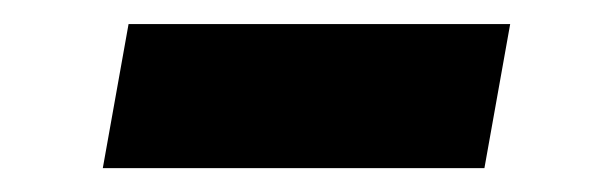

<svg xmlns="http://www.w3.org/2000/svg" viewBox="-20 -389 497 161"><path d="M87.8 -368.8H407.8L386.2 -248H66.2Z"/></svg>

Font: Fixel Italic Variable Display Thin
Style: Italic
Weight: 100
Italic angle: -10°
Designer: AlfaBravo + MacPaw
Foundry: Kyrylo Tkachov, Marchela Mozhyna, Serhii Makarenko, Maria Weinstein, Zakhar Kryvoshyya
Version: Version 1.210;Glyphs 3.2 (3217)